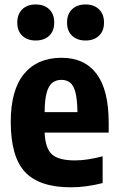

<svg xmlns="http://www.w3.org/2000/svg" viewBox="-20 -808 516 839"><path d="M289.5 10.5Q152.5 10.5 89.8 -56Q27 -122.5 27 -275.5Q27 -415 85.2 -485.2Q143.5 -555.5 249 -555.5Q349.5 -555.5 402.2 -485Q455 -414.5 455 -271.5V-228.5H175Q178 -159 207.5 -133Q237 -107 307.5 -107Q336 -107 366 -111.8Q396 -116.5 428.5 -125V-8Q355.5 10.5 289.5 10.5ZM248.5 -459Q226 -459 209.8 -447.2Q193.5 -435.5 184.5 -405Q175.5 -374.5 175 -318H318.5Q317.5 -374.5 309.5 -405Q301.5 -435.5 286 -447.2Q270.5 -459 248.5 -459ZM354 -631Q317 -631 295 -651.8Q273 -672.5 273 -709.5Q273 -746.5 295 -767.5Q317 -788.5 354 -788.5Q390.5 -788.5 412.5 -767.5Q434.5 -746.5 434.5 -709.5Q434.5 -672.5 412.5 -651.8Q390.5 -631 354 -631ZM136 -631Q99.5 -631 77.5 -651.8Q55.5 -672.5 55.5 -709.5Q55.5 -746.5 77.5 -767.5Q99.5 -788.5 136 -788.5Q173 -788.5 195 -767.5Q217 -746.5 217 -709.5Q217 -672.5 195 -651.8Q173 -631 136 -631Z"/></svg>

Font: Encode Sans Condensed Condensed
Style: Bold
Weight: 700
Width: 3
Designer: Multiple Designers
Foundry: Impallari Type
Version: Version 3.000; ttfautohint (v1.8.3) -l 8 -r 50 -G 200 -x 14 